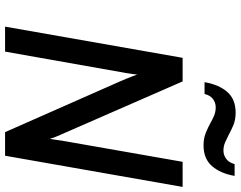

<svg xmlns="http://www.w3.org/2000/svg" viewBox="-116 -833 949 757"><g transform="rotate(90 358.5 -454.5)"><path d="M85 0 208 -700H301L509 -224Q513.5 -215 519.2 -200.2Q525 -185.5 527.5 -176Q529 -185.5 531 -199Q533 -212.5 534.5 -223.5L618 -700H717L594 0H501L299.5 -456.5Q296.5 -463 291.2 -476Q286 -489 281 -501.8Q276 -514.5 274 -521Q273.5 -515 271.8 -502Q270 -489 267.8 -476Q265.5 -463 264 -455L183.5 0ZM553 -782.5Q525.5 -782.5 503.5 -791.5Q481.5 -800.5 465.5 -809.5Q452.5 -817 436.8 -823.8Q421 -830.5 403 -830.5Q385 -830.5 370.5 -819.8Q356 -809 350.5 -786.5H304Q313.5 -842.5 342.2 -875.8Q371 -909 424 -909Q452.5 -909 473.8 -900Q495 -891 513 -881Q526.5 -874 541.5 -867.5Q556.5 -861 573.5 -861Q591.5 -861 606.2 -871.8Q621 -882.5 627 -905H673.5Q664 -849.5 635 -816Q606 -782.5 553 -782.5Z"/></g></svg>

Font: Overpass Medium
Style: Italic
Weight: 500
Italic angle: -10°
Designer: Delve Withrington, Dave Bailey, Thomas Jockin
Foundry: Delve Fonts LLC
Version: Version 4.000